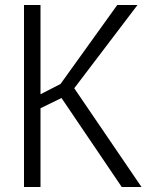

<svg xmlns="http://www.w3.org/2000/svg" viewBox="-20 -748 588 768"><path d="M76 -728H142V-371L222 -412L449 -728H530L277 -395L546 0H467L226 -356L142 -315V0H76Z"/></svg>

Font: Murecho Light
Style: Regular
Weight: 300
Designer: Neil Summerour
Foundry: Positype
Version: Version 1.010; ttfautohint (v1.8.3)